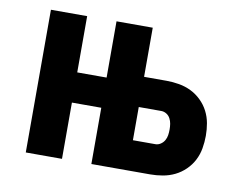

<svg xmlns="http://www.w3.org/2000/svg" viewBox="-63 -604 875 689"><g transform="rotate(10 375.0 -260.0)"><path d="M309 0V-520H441V-341H523Q546 -341 569 -337Q592 -333 612.5 -323Q633 -313 650 -296.5Q667 -280 677.5 -259.5Q688 -239 692 -216.5Q696 -194 696 -171Q696 -148 692 -125Q688 -102 677.5 -81.5Q667 -61 650 -44.5Q633 -28 612.5 -18Q592 -8 569 -4Q546 0 523 0ZM523 -110Q533 -110 542 -116Q551 -122 556 -131Q561 -140 562.5 -150Q564 -160 564 -171Q564 -181 562.5 -191Q561 -201 556 -210.5Q551 -220 542 -225.5Q533 -231 523 -231H441V-110ZM70 0V-520H202V-315H441V-205H202V0Z"/></g></svg>

Font: Iosevka Aile Extrabold
Style: Regular
Weight: 800
Designer: Belleve Invis
Foundry: Belleve Invis
Version: Version 27.3.5; ttfautohint (v1.8.4)